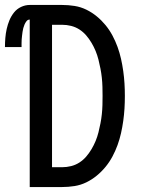

<svg xmlns="http://www.w3.org/2000/svg" viewBox="-58 -755 578 775"><path d="M62 0V-676Q54 -676 49 -669.5Q44 -663 41 -656Q38 -649 36 -641.5Q34 -634 33 -626.5Q32 -619 31 -611Q30 -603 29.5 -595.5Q29 -588 29 -580.5Q29 -573 29 -565H-38Q-38 -583 -36.5 -601.5Q-35 -620 -31 -638Q-27 -656 -20 -673Q-13 -690 -1.5 -704.5Q10 -719 27 -727Q44 -735 62 -735H192Q218 -735 243 -731Q268 -727 290.5 -716Q313 -705 332.5 -689Q352 -673 368 -653.5Q384 -634 396 -611.5Q408 -589 416.5 -565.5Q425 -542 430.5 -517.5Q436 -493 439.5 -468Q443 -443 444.5 -418Q446 -393 446 -368Q446 -342 444.5 -317Q443 -292 439.5 -267Q436 -242 430.5 -217.5Q425 -193 416.5 -169.5Q408 -146 396 -123.5Q384 -101 368 -81.5Q352 -62 332.5 -46Q313 -30 290.5 -19Q268 -8 243 -4Q218 0 192 0ZM152 -80H192Q211 -80 229 -84.5Q247 -89 262.5 -99Q278 -109 290 -123Q302 -137 311.5 -153Q321 -169 328 -186Q335 -203 339.5 -221Q344 -239 347.5 -257Q351 -275 353 -293.5Q355 -312 355.5 -330.5Q356 -349 356 -368Q356 -386 355.5 -404.5Q355 -423 353 -441.5Q351 -460 347.5 -478Q344 -496 339.5 -514Q335 -532 328 -549Q321 -566 311.5 -582Q302 -598 290 -612Q278 -626 262.5 -636Q247 -646 229 -650.5Q211 -655 192 -655H152Z"/></svg>

Font: Iosevka SS04 Medium
Style: Regular
Weight: 500
Monospace: yes
Designer: Belleve Invis
Foundry: Belleve Invis
Version: Version 19.0.0; ttfautohint (v1.8.4)